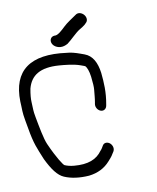

<svg xmlns="http://www.w3.org/2000/svg" viewBox="-105 -865 755 923"><g transform="rotate(10 272.5 -403.0)"><path d="M176.5 -641 176.9 -641.5 177.2 -642C190.7 -661.9 208 -702.3 221.3 -718.4C230.8 -729.8 237.4 -738.6 241.4 -745.6L241.7 -746L245.7 -754.8C253.9 -768.3 245.4 -784.9 231.4 -792.4C218.5 -799.4 199.5 -800.1 190.2 -784.5C175.7 -763.1 158.4 -742.8 146.7 -718.8C136.8 -698.6 125.1 -675.9 112.2 -670.5C107.1 -669.4 98.8 -664.6 95.8 -658C89.5 -643.9 97.9 -628.4 113 -621.9C123.3 -617.5 135 -617.2 145.7 -620.1C157.6 -623.4 167.6 -630.8 176.5 -641ZM411.6 -380 410.6 -386C400.6 -445.6 381.5 -488.4 360.6 -531.9C337 -577.4 306.5 -605.5 266.6 -605.5H247.4C219.9 -605.5 198.3 -603.3 180.8 -598.1C7 -560.5 -53.7 -469.7 1.4 -328.7C3.8 -322.6 6.4 -316.4 9.2 -310.1C12.7 -302.1 16 -294.1 18.9 -286C26.3 -266.1 52.5 -223.4 61 -208.4C99.6 -140.3 119.1 -121.9 161.3 -75.5C202.8 -35.3 238.2 -11 270.5 -9.5C307.2 -7.4 346.9 -16.3 389.2 -35.2C427.5 -54.4 454.3 -82.4 468.5 -118.9L475.5 -136.9C478.2 -143.9 479.7 -149.7 481.5 -159.7L483.8 -169.7L483.9 -170C486.8 -187.6 473.1 -201.7 459.8 -205.6C447.6 -209.2 431.7 -205 429 -189.1L426.9 -178.1C426 -172.7 424.6 -168.2 422.5 -163.6L422.2 -162.9L421.9 -162.1C409.7 -118.1 375.8 -87.3 309.8 -69.7C292.7 -65.2 277.5 -63.6 264.4 -64.5L263.8 -64.5H263.4C257 -65.5 220.4 -91.2 163.7 -150.2C142.4 -172.4 111.1 -226.2 86.8 -267.4C68.4 -298.7 70.9 -298.9 55 -335.7C48.6 -350.6 43.3 -370 38.5 -398.5C32.8 -462.1 65.7 -506.8 155.1 -532C179.3 -538.7 222.9 -550.5 256.6 -550.5H275.7C277.4 -550.5 278.5 -550.4 280.8 -549.7C289.3 -545.1 302.8 -530.9 316.1 -505.1C329.8 -478.1 338 -458.4 340.7 -447.9C346.7 -424 352.4 -405.2 355.6 -386L356.6 -380C359.2 -364.4 374.2 -352.5 389.1 -352.5C404.9 -352.5 414 -365.6 411.6 -380Z"/></g></svg>

Font: MewTooHand
Style: BdLta
Weight: 400
Designer: Mew Too, Robert Jablonski
Version: Version 0.77